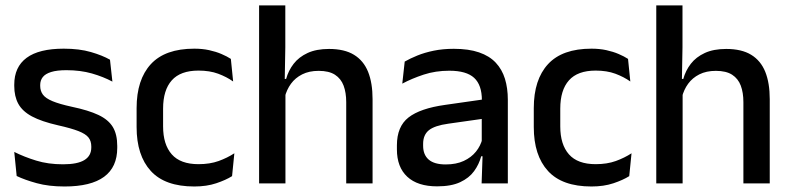

<svg xmlns="http://www.w3.org/2000/svg" viewBox="-20 -682 2938 714"><path d="M220 11.5Q161 11.5 116.5 -0.8Q72 -13 42 -27.5L33 -117Q70 -98.5 114.5 -84.8Q159 -71 214.5 -71Q268 -71 293.8 -86.8Q319.5 -102.5 319.5 -133.5V-137.5Q319.5 -157.5 309 -170.8Q298.5 -184 271.8 -194.5Q245 -205 196 -216Q134.5 -230 99 -249Q63.5 -268 48.2 -295.8Q33 -323.5 33 -362.5V-367Q33 -433 79 -467Q125 -501 217 -501Q275 -501 318 -488.5Q361 -476 389 -460L398 -378.5Q364.5 -396.5 321.8 -408.8Q279 -421 227 -421Q191.5 -421 170 -414.2Q148.5 -407.5 139 -395.2Q129.5 -383 129.5 -366V-362.5Q129.5 -344 139.5 -330.2Q149.5 -316.5 175.2 -305.8Q201 -295 247 -285Q309 -272 346 -254.5Q383 -237 399.5 -209.8Q416 -182.5 416 -139.5V-132Q416 -60.5 367 -24.5Q318 11.5 220 11.5Z M702.5 11.5Q593.5 11.5 540.8 -46.2Q488 -104 488 -209.5V-280Q488 -386 541 -443.5Q594 -501 702.5 -501Q732.5 -501 757.8 -495.5Q783 -490 803.5 -481.2Q824 -472.5 838.5 -463L847 -379Q823 -396 791.5 -407.8Q760 -419.5 718 -419.5Q651 -419.5 618.8 -383.2Q586.5 -347 586.5 -278V-212Q586.5 -144.5 618.8 -108Q651 -71.5 718 -71.5Q760.5 -71.5 793 -83.2Q825.5 -95 851.5 -112L843 -27Q820 -12.5 784.2 -0.5Q748.5 11.5 702.5 11.5Z M1267.5 0V-302Q1267.5 -337.5 1257.8 -363.5Q1248 -389.5 1225.8 -404Q1203.5 -418.5 1165 -418.5Q1129.5 -418.5 1103.8 -405.5Q1078 -392.5 1062 -370.5Q1046 -348.5 1039 -320.5L1019.5 -388.5H1044Q1052.5 -419.5 1072 -444.8Q1091.5 -470 1124 -485Q1156.5 -500 1203.5 -500Q1261 -500 1296.5 -478.2Q1332 -456.5 1348.8 -415Q1365.5 -373.5 1365.5 -313V0ZM943.5 0V-662H1041V-506L1038.5 -365L1041.5 -358V0Z M1771 0 1775 -116 1771.5 -131V-285L1772 -309.5Q1772 -366 1743.2 -392.5Q1714.5 -419 1651 -419Q1599.5 -419 1555.5 -404.5Q1511.5 -390 1476 -371L1485 -453Q1505 -464.5 1532 -475.5Q1559 -486.5 1593 -493.5Q1627 -500.5 1667.5 -500.5Q1723 -500.5 1761.5 -487.2Q1800 -474 1823.5 -449Q1847 -424 1857.8 -389Q1868.5 -354 1868.5 -311V0ZM1605.5 11Q1533 11 1494.5 -24.8Q1456 -60.5 1456 -126.5V-141.5Q1456 -211.5 1499.2 -245.2Q1542.5 -279 1635.5 -292L1782.5 -313L1788 -242L1647 -222Q1596.5 -215 1575 -197.8Q1553.5 -180.5 1553.5 -147V-140Q1553.5 -106.5 1574.2 -88.5Q1595 -70.5 1637.5 -70.5Q1676.5 -70.5 1704.5 -83.5Q1732.5 -96.5 1750 -118.2Q1767.5 -140 1774 -166.5L1787.5 -101H1769.5Q1761.5 -71 1743 -45.5Q1724.5 -20 1691.2 -4.5Q1658 11 1605.5 11Z M2179.5 11.5Q2070.5 11.5 2017.8 -46.2Q1965 -104 1965 -209.5V-280Q1965 -386 2018 -443.5Q2071 -501 2179.5 -501Q2209.5 -501 2234.8 -495.5Q2260 -490 2280.5 -481.2Q2301 -472.5 2315.5 -463L2324 -379Q2300 -396 2268.5 -407.8Q2237 -419.5 2195 -419.5Q2128 -419.5 2095.8 -383.2Q2063.5 -347 2063.5 -278V-212Q2063.5 -144.5 2095.8 -108Q2128 -71.5 2195 -71.5Q2237.5 -71.5 2270 -83.2Q2302.5 -95 2328.5 -112L2320 -27Q2297 -12.5 2261.2 -0.5Q2225.5 11.5 2179.5 11.5Z M2744.5 0V-302Q2744.5 -337.5 2734.8 -363.5Q2725 -389.5 2702.8 -404Q2680.5 -418.5 2642 -418.5Q2606.5 -418.5 2580.8 -405.5Q2555 -392.5 2539 -370.5Q2523 -348.5 2516 -320.5L2496.5 -388.5H2521Q2529.5 -419.5 2549 -444.8Q2568.5 -470 2601 -485Q2633.5 -500 2680.5 -500Q2738 -500 2773.5 -478.2Q2809 -456.5 2825.8 -415Q2842.5 -373.5 2842.5 -313V0ZM2420.5 0V-662H2518V-506L2515.5 -365L2518.5 -358V0Z"/></svg>

Font: Anek Gurmukhi Medium Medium
Style: Regular
Weight: 500
Version: Version 1.003